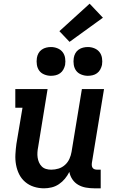

<svg xmlns="http://www.w3.org/2000/svg" viewBox="-20 -1013 640 1041"><path d="M219 8Q190 8 163.5 -0.5Q137 -9 116.5 -26.5Q96 -44 84 -68Q72 -92 67 -119.5Q62 -147 63.5 -175.5Q65 -204 69 -233L102 -429H63V-530H238L187 -217Q184 -202 183 -187.5Q182 -173 184 -159Q186 -145 191.5 -132.5Q197 -120 206.5 -110.5Q216 -101 229.5 -97Q243 -93 258 -93Q278 -93 297.5 -99Q317 -105 332.5 -119Q348 -133 356.5 -152Q365 -171 368 -190L424 -530H544L478 -129Q477 -121 478 -114Q479 -107 483 -102Q487 -97 493.5 -95Q500 -93 508 -93H526V8H491Q468 8 445.5 4Q423 0 404 -11Q385 -22 372.5 -40.5Q360 -59 356 -81Q346 -61 332 -44Q318 -27 299.5 -14.5Q281 -2 260 3Q239 8 219 8ZM456 -602Q438 -602 420.5 -609Q403 -616 393 -629.5Q383 -643 380 -661.5Q377 -680 380 -699Q382 -712 388.5 -724Q395 -736 406.5 -744Q418 -752 431 -755Q444 -758 456 -758Q475 -758 492 -751Q509 -744 519.5 -730.5Q530 -717 533 -698.5Q536 -680 533 -661Q530 -648 523.5 -636Q517 -624 506 -616Q495 -608 482 -605Q469 -602 456 -602ZM256 -602Q238 -602 220.5 -609Q203 -616 193 -629.5Q183 -643 180 -661.5Q177 -680 180 -699Q182 -712 188.5 -724Q195 -736 206.5 -744Q218 -752 231 -755Q244 -758 256 -758Q275 -758 292 -751Q309 -744 319.5 -730.5Q330 -717 333 -698.5Q336 -680 333 -661Q330 -648 323.5 -636Q317 -624 306 -616Q295 -608 282 -605Q269 -602 256 -602ZM357 -786 302 -844 466 -993 538 -917Z"/></svg>

Font: Iosevka Curly Slab Extended
Style: Bold Italic
Weight: 700
Width: 7
Italic angle: -9°
Monospace: yes
Designer: Belleve Invis
Foundry: Belleve Invis
Version: Version 11.0.0; ttfautohint (v1.8.3)